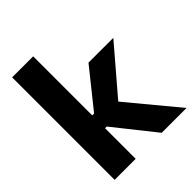

<svg xmlns="http://www.w3.org/2000/svg" viewBox="-210 -874 996 996"><g transform="rotate(-45 288.0 -376.0)"><path d="M48.8 0V-752H203.1V-318.8H216.8L382.8 -525.9H564.9L349.1 -273.9L576.2 0H394L215.3 -224.6H203.1V0Z"/></g></svg>

Font: Reddit Sans ExtraBold
Style: Regular
Weight: 800
Designer: Stephen Hutchings
Foundry: Reddit
Version: Version 1.014; ttfautohint (v1.8.4.7-5d5b)